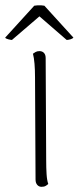

<svg xmlns="http://www.w3.org/2000/svg" viewBox="-45 -711 303 740"><path d="M133 -94Q133 -64 134.5 -40Q136 -16 141 -2Q137 2 131 5.5Q125 9 115 9Q105 9 98.5 1.5Q92 -6 92 -19L90 -412Q90 -442 88 -465.5Q86 -489 82 -504Q86 -507 92 -510.5Q98 -514 107 -514Q118 -514 124.5 -507Q131 -500 131 -487ZM1 -557Q-3 -557 -13 -559.5Q-23 -562 -25 -566L87 -689Q93 -690 100 -690.5Q107 -691 113.5 -690.5Q120 -690 126 -689L238 -566Q235 -562 226.5 -559.5Q218 -557 212 -557L107 -648Z"/></svg>

Font: Arima ExtraLight
Style: Regular
Weight: 250
Designer: Joana Correia and Natanael Gama
Foundry: NDISCOVER
Version: Version 1.101;gftools[0.9.23]